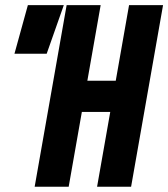

<svg xmlns="http://www.w3.org/2000/svg" viewBox="-20 -713 643 733"><path d="M350.6 0H480.5L602.5 -693.4H472.7L421.9 -404.8H313.5L364.3 -693.4H234.4L112.3 0H242.2L292.5 -285.6H400.9ZM35.2 -507.8H158.2L223.6 -693.4H86.4Z"/></svg>

Font: Cascadia Code
Style: Bold Italic
Weight: 700
Italic angle: -10°
Monospace: yes
Designer: Aaron Bell
Foundry: Saja Typeworks
Version: Version 2404.023